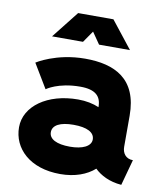

<svg xmlns="http://www.w3.org/2000/svg" viewBox="-83 -792 757 874"><g transform="rotate(10 296.0 -355.0)"><path d="M252 -597.7 289.1 -651.4 326.2 -597.7H469.2L370.6 -722.7H207.5L108.9 -597.7ZM253.9 13.2C321.8 13.2 375.5 -7.3 412.1 -39.6C439 -13.2 480.5 8.8 536.6 13.2L569.3 -106.4C536.1 -106.4 519.5 -130.4 519.5 -159.7V-303.2C519.5 -474.1 412.1 -523.9 275.9 -523.9C141.6 -523.9 54.7 -466.8 54.7 -466.8L121.6 -355.5C121.6 -355.5 172.9 -394.5 275.9 -394.5C346.2 -394.5 373 -367.2 373 -318.4V-316.9C345.7 -328.6 313.5 -335.4 275.9 -335.4C134.8 -335.4 32.7 -262.2 32.7 -164.6C32.7 -66.9 112.8 13.2 253.9 13.2ZM373 -167.5C373 -135.3 333 -117.2 275.9 -117.2C214.4 -117.2 179.2 -135.3 179.2 -167.5C179.2 -200.2 214.4 -218.3 275.9 -218.3C337.9 -218.3 373 -200.2 373 -167.5Z"/></g></svg>

Font: Giphurs ExtraBold
Style: Regular
Weight: 800
Version: Version 1.000